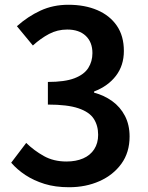

<svg xmlns="http://www.w3.org/2000/svg" viewBox="-20 -772 620 806"><path d="M270 14Q212 14 167 0Q122 -14 87 -37Q52 -60 27 -89L90 -172Q123 -140 164 -117Q205 -94 259 -94Q299 -94 329 -107Q359 -120 375.5 -145.5Q392 -171 392 -206Q392 -245 373.5 -273.5Q355 -302 309 -317.5Q263 -333 181 -333V-428Q252 -428 292.5 -443.5Q333 -459 350.5 -486.5Q368 -514 368 -549Q368 -595 340 -621.5Q312 -648 262 -648Q221 -648 186 -629.5Q151 -611 118 -581L51 -662Q97 -703 150 -727.5Q203 -752 267 -752Q336 -752 388.5 -729.5Q441 -707 470.5 -664Q500 -621 500 -558Q500 -497 466.5 -453.5Q433 -410 375 -388V-383Q417 -372 451 -347.5Q485 -323 504.5 -285.5Q524 -248 524 -199Q524 -132 489.5 -84.5Q455 -37 397.5 -11.5Q340 14 270 14Z"/></svg>

Font: Noto Sans KR Thin SemiBold
Style: Regular
Weight: 600
Version: Version 2.004-H2;hotconv 1.0.118;makeotfexe 2.5.65603